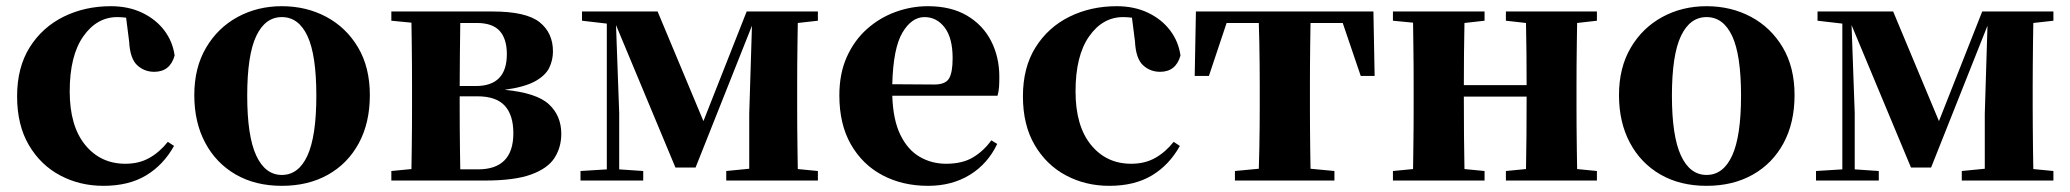

<svg xmlns="http://www.w3.org/2000/svg" viewBox="-20 -583 6685 620"><path d="M397 -449.2 387.2 -525.9Q379.4 -526.9 372.6 -527.3Q365.7 -527.8 358.9 -527.8Q292.5 -527.8 248.8 -465.3Q205.1 -402.8 205.1 -288.1Q205.1 -176.3 254.9 -115.2Q304.7 -54.2 384.8 -54.2Q428.7 -54.2 461.9 -72.8Q495.1 -91.3 522 -125L542 -111.8Q507.3 -49.8 451.4 -16.4Q395.5 17.1 314 17.1Q237.8 17.1 174.6 -16.4Q111.3 -49.8 73.2 -114.5Q35.2 -179.2 35.2 -272Q35.2 -365.2 75.9 -430.2Q116.7 -495.1 185.5 -529.1Q254.4 -563 337.9 -563Q394.5 -563 438.7 -542Q482.9 -521 510.3 -485.1Q537.6 -449.2 543.9 -403.8Q529.3 -351.1 478 -351.1Q446.3 -351.1 423.1 -372.3Q399.9 -393.6 397 -449.2Z M890.1 17.1Q804.7 17.1 741.2 -19.5Q677.7 -56.2 642.6 -122.1Q607.4 -188 607.4 -275.9Q607.4 -364.3 645.3 -428.7Q683.1 -493.2 747.3 -528.1Q811.5 -563 890.1 -563Q969.2 -563 1033.7 -528.6Q1098.1 -494.1 1136.2 -429.9Q1174.3 -365.7 1174.3 -275.9Q1174.3 -186.5 1138.7 -120.6Q1103 -54.7 1039.1 -18.8Q975.1 17.1 890.1 17.1ZM890.1 -18.1Q944.3 -18.1 972.9 -80.8Q1001.5 -143.6 1001.5 -273.9Q1001.5 -405.3 972.9 -466.6Q944.3 -527.8 890.1 -527.8Q836.4 -527.8 807.4 -466.6Q778.3 -405.3 778.3 -273.9Q778.3 -143.6 807.4 -80.8Q836.4 -18.1 890.1 -18.1Z M1466.3 -36.1H1523.4Q1637.7 -36.1 1637.7 -152.8Q1637.7 -211.4 1609.9 -241.7Q1582 -272 1521.5 -272H1464.4V-237.8Q1464.4 -209.5 1464.6 -173.3Q1464.8 -137.2 1465.3 -101.1Q1465.8 -64.9 1466.3 -36.1ZM1519.5 -508.8H1466.3Q1465.8 -467.8 1465.1 -411.6Q1464.4 -355.5 1464.4 -305.2H1516.6Q1616.7 -305.2 1616.7 -408.2Q1616.7 -457.5 1593.5 -483.2Q1570.3 -508.8 1519.5 -508.8ZM1243.7 -545.9H1570.3Q1678.7 -545.9 1722.2 -511.5Q1765.6 -477.1 1765.6 -417Q1765.6 -389.2 1753.7 -364.3Q1741.7 -339.4 1708 -320.6Q1674.3 -301.8 1609.4 -293Q1712.9 -283.2 1752.7 -246.1Q1792.5 -209 1792.5 -150.9Q1792.5 -107.9 1771 -73.7Q1749.5 -39.6 1695.8 -19.8Q1642.1 0 1545.4 0H1243.7V-30.8L1308.6 -37.1Q1309.1 -65.9 1309.6 -102.1Q1310.1 -138.2 1310.3 -174.1Q1310.5 -210 1310.5 -237.8V-308.1Q1310.5 -335.9 1310.3 -371.8Q1310.1 -407.7 1309.6 -444.1Q1309.1 -480.5 1308.6 -509.8L1243.7 -516.1Z M2621.1 -516.1 2556.2 -508.8Q2555.7 -480 2555.2 -443.8Q2554.7 -407.7 2554.4 -371.8Q2554.2 -335.9 2554.2 -308.1V-237.8Q2554.2 -210 2554.4 -174.1Q2554.7 -138.2 2555.2 -102.1Q2555.7 -65.9 2556.2 -37.1L2621.1 -30.8V0H2325.2V-30.8L2399.4 -38.1V-215.8L2408.2 -500L2226.1 -42H2161.1L1969.2 -502L1979.5 -217.8V-36.1L2057.1 -30.8V0H1854.5V-30.8L1939.5 -36.1V-506.8L1859.4 -516.1V-545.9H2103.5L2251.5 -191.9L2391.1 -545.9H2621.1Z M2861.3 -311 2997.1 -310.1Q3032.7 -310.1 3044.4 -329.3Q3056.2 -348.6 3056.2 -395Q3056.2 -460.4 3030.5 -494.1Q3004.9 -527.8 2965.3 -527.8Q2923.8 -527.8 2894 -477.5Q2864.3 -427.2 2861.3 -311ZM3181.2 -129.9 3200.2 -118.2Q3169.4 -53.7 3111.6 -18.3Q3053.7 17.1 2977.1 17.1Q2894.5 17.1 2829.8 -17.1Q2765.1 -51.3 2727.8 -116.5Q2690.4 -181.6 2690.4 -274.9Q2690.4 -345.7 2714.6 -399.4Q2738.8 -453.1 2779.8 -489.5Q2820.8 -525.9 2871.8 -544.4Q2922.9 -563 2976.1 -563Q3051.3 -563 3102.8 -532.5Q3154.3 -502 3180.7 -450.2Q3207 -398.4 3207 -335Q3207 -316.4 3206.1 -302.2Q3205.1 -288.1 3201.2 -273.9H2861.3Q2863.8 -195.8 2887.5 -147.5Q2911.1 -99.1 2949.7 -76.7Q2988.3 -54.2 3035.2 -54.2Q3087.9 -54.2 3122.3 -75Q3156.7 -95.7 3181.2 -129.9Z M3645 -449.2 3635.3 -525.9Q3627.4 -526.9 3620.6 -527.3Q3613.8 -527.8 3606.9 -527.8Q3540.5 -527.8 3496.8 -465.3Q3453.1 -402.8 3453.1 -288.1Q3453.1 -176.3 3502.9 -115.2Q3552.7 -54.2 3632.8 -54.2Q3676.8 -54.2 3710 -72.8Q3743.2 -91.3 3770 -125L3790 -111.8Q3755.4 -49.8 3699.5 -16.4Q3643.6 17.1 3562 17.1Q3485.8 17.1 3422.6 -16.4Q3359.4 -49.8 3321.3 -114.5Q3283.2 -179.2 3283.2 -272Q3283.2 -365.2 3324 -430.2Q3364.7 -495.1 3433.6 -529.1Q3502.4 -563 3585.9 -563Q3642.6 -563 3686.8 -542Q3731 -521 3758.3 -485.1Q3785.6 -449.2 3792 -403.8Q3777.3 -351.1 3726.1 -351.1Q3694.3 -351.1 3671.1 -372.3Q3647.9 -393.6 3645 -449.2Z M4315.9 -508.8H4211.9Q4211.4 -480 4210.9 -443.8Q4210.4 -407.7 4210.2 -371.8Q4210 -335.9 4210 -308.1V-237.8Q4210 -210 4210.2 -174.3Q4210.4 -138.7 4210.9 -102.8Q4211.4 -66.9 4211.9 -38.1L4289.1 -30.8V0H3967.8V-30.8L4044.9 -38.1Q4045.9 -66.9 4046.6 -102.8Q4047.4 -138.7 4047.6 -174.3Q4047.9 -210 4047.9 -237.8V-308.1Q4047.9 -335.9 4047.6 -371.8Q4047.4 -407.7 4046.6 -443.8Q4045.9 -480 4044.9 -508.8H3940.9L3883.8 -337.9H3837.9L3841.8 -545.9H4415L4418.9 -337.9H4374Z M5136.7 -516.1 5072.8 -508.8Q5072.3 -480 5071.8 -443.8Q5071.3 -407.7 5071 -371.8Q5070.8 -335.9 5070.8 -308.1V-237.8Q5070.8 -210 5071 -174.1Q5071.3 -138.2 5071.8 -102.1Q5072.3 -65.9 5072.8 -37.1L5136.7 -30.8V0H4842.8V-30.8L4907.7 -37.1Q4908.7 -80.6 4909.2 -143.8Q4909.7 -207 4909.7 -271H4707Q4707 -207 4707.5 -143.8Q4708 -80.6 4709 -37.1L4773.9 -30.8V0H4478V-30.8L4543 -37.1Q4543.5 -65.9 4543.9 -102.1Q4544.4 -138.2 4544.7 -174.1Q4544.9 -210 4544.9 -237.8V-308.1Q4544.9 -335.9 4544.7 -371.8Q4544.4 -407.7 4543.9 -444.1Q4543.5 -480.5 4543 -509.8L4478 -516.1V-545.9H4773.9V-516.1L4709 -508.8Q4708 -467.8 4707.5 -411.6Q4707 -355.5 4707 -308.1H4909.7Q4909.7 -355.5 4909.2 -411.6Q4908.7 -467.8 4907.7 -508.8L4842.8 -516.1V-545.9H5136.7Z M5490.7 17.1Q5405.3 17.1 5341.8 -19.5Q5278.3 -56.2 5243.2 -122.1Q5208 -188 5208 -275.9Q5208 -364.3 5245.8 -428.7Q5283.7 -493.2 5347.9 -528.1Q5412.1 -563 5490.7 -563Q5569.8 -563 5634.3 -528.6Q5698.7 -494.1 5736.8 -429.9Q5774.9 -365.7 5774.9 -275.9Q5774.9 -186.5 5739.3 -120.6Q5703.6 -54.7 5639.6 -18.8Q5575.7 17.1 5490.7 17.1ZM5490.7 -18.1Q5544.9 -18.1 5573.5 -80.8Q5602.1 -143.6 5602.1 -273.9Q5602.1 -405.3 5573.5 -466.6Q5544.9 -527.8 5490.7 -527.8Q5437 -527.8 5408 -466.6Q5378.9 -405.3 5378.9 -273.9Q5378.9 -143.6 5408 -80.8Q5437 -18.1 5490.7 -18.1Z M6610.8 -516.1 6545.9 -508.8Q6545.4 -480 6544.9 -443.8Q6544.4 -407.7 6544.2 -371.8Q6543.9 -335.9 6543.9 -308.1V-237.8Q6543.9 -210 6544.2 -174.1Q6544.4 -138.2 6544.9 -102.1Q6545.4 -65.9 6545.9 -37.1L6610.8 -30.8V0H6314.9V-30.8L6389.2 -38.1V-215.8L6397.9 -500L6215.8 -42H6150.9L5959 -502L5969.2 -217.8V-36.1L6046.9 -30.8V0H5844.2V-30.8L5929.2 -36.1V-506.8L5849.1 -516.1V-545.9H6093.3L6241.2 -191.9L6380.9 -545.9H6610.8Z"/></svg>

Font: Source Han Serif JP Heavy
Style: Regular
Weight: 900
Designer: Ryoko NISHIZUKA  (kana & ideographs); Frank Grießhammer (Latin, Greek & Cyrillic); Wenlong ZHANG  (bopomofo); Sandoll Co
Foundry: Adobe Systems Incorporated
Version: Version 1.001;PS 1.001;hotconv 16.6.54;makeotf.lib2.5.65590